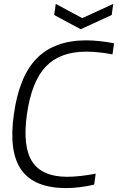

<svg xmlns="http://www.w3.org/2000/svg" viewBox="-20 -956 605 985"><path d="M317 9Q155 8 89.5 -84.5Q24 -177 51 -369Q78 -565 169 -657Q260 -749 423 -749Q453 -749 491 -745Q529 -741 565 -734L557 -677Q522 -684 487 -687.5Q452 -691 422 -691Q288 -691 215 -614.5Q142 -538 118 -369Q95 -204 145.5 -126.5Q196 -49 325 -49Q338 -49 356.5 -50Q375 -51 396 -53.5Q417 -56 436.5 -59Q456 -62 471 -65L463 -9Q432 -1 392 4Q352 9 317 9ZM266 -936 402 -863 561 -936 553 -879 394 -806 258 -879Z"/></svg>

Font: Plata Sans Light
Style: Italic
Weight: 300
Italic angle: -8°
Designer: Pablo Impallari, Andres Torresi, & Cristiano Sobral
Foundry: Pablo Impallari, Andres Torresi, & Cristiano Sobral
Version: Version 1.00;December 28, 2019;FontCreator 12.0.0.2547 64-bi